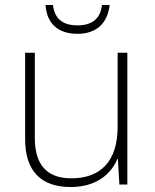

<svg xmlns="http://www.w3.org/2000/svg" viewBox="-20 -742 622 772"><path d="M421 -722H390C384 -670 354 -640 291 -640C230 -640 199 -669 193 -722H163C168 -648 213 -606 291 -606C368 -606 412 -648 421 -722ZM492 -530H453V-232C453 -92 383 -25 267 -25C172 -25 120 -76 120 -187V-530H81V-183C81 -55 144 10 264 10C368 10 427 -43 452 -103H454L460 0H492Z"/></svg>

Font: Noto Sans Georgian ExtraLight
Style: Regular
Weight: 200
Designer: Monotype Design Team, Akaki Razmadze
Foundry: Google LLC
Version: Version 2.005